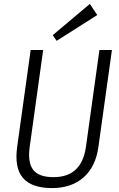

<svg xmlns="http://www.w3.org/2000/svg" viewBox="-20 -956 611 983"><path d="M247 7Q142 7 97.5 -45Q53 -97 68 -205L137 -700H201L132 -204Q121 -124 150 -86.5Q179 -49 254 -49Q398 -49 420 -204L489 -700H553L484 -205Q477 -153 457.5 -113.5Q438 -74 407 -47Q376 -20 335.5 -6.5Q295 7 247 7ZM478 -879 270 -747 250 -776 440 -936Z"/></svg>

Font: Pathway Extreme SemiCondensed ExtraLight
Style: Italic
Weight: 250
Width: 4
Italic angle: -8°
Version: Version 1.001;gftools[0.9.26]